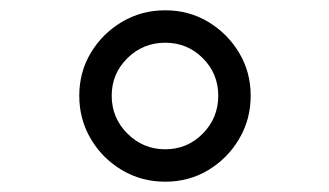

<svg xmlns="http://www.w3.org/2000/svg" viewBox="-20 -687 640 373"><path d="M301 -334Q255 -334 217 -356.5Q179 -379 156.5 -417Q134 -455 134 -501Q134 -547 156.5 -584.5Q179 -622 217 -644.5Q255 -667 301 -667Q347 -667 384.5 -644.5Q422 -622 444.5 -584.5Q467 -547 467 -501Q467 -455 444.5 -417Q422 -379 384.5 -356.5Q347 -334 301 -334ZM301 -397Q344 -397 374 -427.5Q404 -458 404 -501Q404 -544 374 -574Q344 -604 301 -604Q258 -604 227.5 -574Q197 -544 197 -501Q197 -458 227.5 -427.5Q258 -397 301 -397Z"/></svg>

Font: Epunda Sans Medium
Style: Regular
Weight: 500
Designer: Simon Atzbach
Foundry: typofactur
Version: Version 2.204; ttfautohint (v1.8.4.7-5d5b)